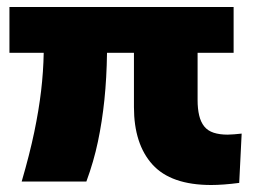

<svg xmlns="http://www.w3.org/2000/svg" viewBox="-20 -518 723 549"><path d="M584 11Q469 11 416 -47.5Q363 -106 363 -212V-367H286Q285 -295 278.5 -232.5Q272 -170 260 -113Q248 -56 227 1H42Q65 -78 78 -140.5Q91 -203 97.5 -258Q104 -313 105 -367H7V-498H648V-367H545V-232Q545 -207 549.5 -188Q554 -169 564 -156.5Q574 -144 591 -138.5Q608 -133 631 -133Q639 -133 650 -134Q661 -135 671 -136L664 5Q641 8 620.5 9.5Q600 11 584 11Z"/></svg>

Font: Nunito Sans 10pt Black
Style: Regular
Weight: 900
Designer: Vernon Adams
Foundry: Vernon Adams
Version: Version 3.101;gftools[0.9.27]